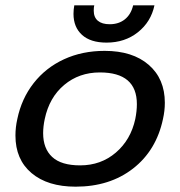

<svg xmlns="http://www.w3.org/2000/svg" viewBox="-20 -686 677 721"><path d="M256 -634Q256 -650 259 -666H334Q332 -659 332 -646Q332 -621 347.5 -608Q363 -595 392 -595Q426 -595 449 -613.5Q472 -632 480 -666H560Q547 -604 498 -565Q449 -526 380 -526Q320 -526 288 -555Q256 -584 256 -634ZM38 -177Q38 -208 45 -239Q61 -316 106.5 -374Q152 -432 220.5 -463.5Q289 -495 373 -495Q478 -495 538.5 -442.5Q599 -390 599 -300Q599 -270 592 -239Q567 -121 479.5 -53Q392 15 264 15Q159 15 98.5 -36Q38 -87 38 -177ZM488 -239Q494 -269 494 -295Q494 -414 355 -414Q277 -414 221 -367Q165 -320 148 -239Q142 -211 142 -186Q142 -128 176 -96.5Q210 -65 281 -65Q359 -65 415 -113Q471 -161 488 -239Z"/></svg>

Font: Prompt
Style: Italic
Weight: 400
Italic angle: -12°
Designer: Katatrad Team
Foundry: CadsonDemak
Version: Version 1.001